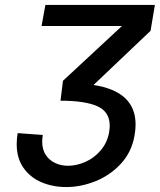

<svg xmlns="http://www.w3.org/2000/svg" viewBox="-20 -745 646 776"><path d="M150.5 -173Q150.5 -140.5 165.2 -118.5Q180 -96.5 203.8 -85.8Q227.5 -75 254.5 -75Q290 -75 325.8 -91Q361.5 -107 387.5 -137.8Q413.5 -168.5 421 -210.5Q423.5 -226.5 423.5 -237Q423.5 -293 373.8 -315.5Q324 -338 224.5 -338L234.5 -418.5L473 -640H148L163.5 -725H606L588.5 -620.5L358 -401.5Q528 -375.5 528 -242Q528 -220 523.5 -196Q512 -130.5 468.8 -83.5Q425.5 -36.5 366.2 -12.8Q307 11 248 11Q193.5 11 148 -8.2Q102.5 -27.5 75 -66.5Q47.5 -105.5 47.5 -162.5Q47.5 -185.5 51.5 -207L153 -199.5Q150.5 -183.5 150.5 -173Z"/></svg>

Font: JuliaMono Medium
Style: Italic
Weight: 500
Italic angle: -9°
Monospace: yes
Designer: cormullion
Foundry: corm
Version: Version 0.054; ttfautohint (v1.8.4)